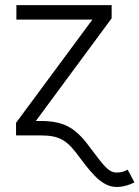

<svg xmlns="http://www.w3.org/2000/svg" viewBox="-20 -536 552 760"><path d="M43.5 0H140.6C218.8 0 246.6 20.5 295.9 87.9C352.1 164.1 390.1 204.1 442.9 204.1C464.8 204.1 490.2 197.3 512.2 186L485.4 135.7C469.2 144 457 147 442.9 147C411.1 147 394 124.5 341.8 55.2C283.2 -26.4 239.3 -57.1 140.6 -57.1H123V-58.6L421.9 -463.4V-515.6H44.9V-458.5H344.7V-457L43.5 -49.8Z"/></svg>

Font: Raveo Display Display Light
Style: Regular
Weight: 300
Designer: Jakub Foglar, Rasmus Andersson (Inter)
Foundry: Jakubfoglar.com
Version: Version 1.100;Glyphs 3.2.3 (3260)